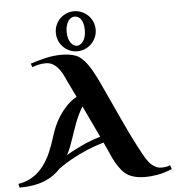

<svg xmlns="http://www.w3.org/2000/svg" viewBox="-63 -1000 975 1062"><g transform="rotate(-5 424.0 -469.0)"><path d="M850.1 -25.9Q805.7 -7.8 769 -1.5Q732.4 4.9 703.1 4.9Q679.7 4.9 662.6 2.2Q645.5 -0.5 633.3 -4.4Q619.1 -8.8 608.9 -14.2Q587.4 -26.4 571.3 -45.9Q555.2 -65.4 542.2 -87.9Q529.3 -110.4 519 -134.3Q508.8 -158.2 499 -179.2L486.8 -205.1Q437.5 -190.9 394.8 -172.6Q352.1 -154.3 318.8 -136.5Q285.6 -118.7 262.9 -103.8Q240.2 -88.9 231 -82Q212.9 -62 190.4 -46.4Q168 -30.8 140.1 -19.8Q112.3 -8.8 78.1 -2.9Q43.9 2.9 2.9 2.9L-2 -18.1Q45.4 -25.9 79.8 -48.3Q114.3 -70.8 139.2 -103.8Q164.1 -136.7 181.6 -178Q199.2 -219.2 212.9 -265.1Q220.7 -291.5 233.6 -320.8Q246.6 -350.1 264.9 -377.7Q283.2 -405.3 306.9 -429.4Q330.6 -453.6 360.8 -470.2Q352.5 -485.8 344.5 -502.2Q336.4 -518.6 329.1 -535.2Q318.8 -554.7 308.6 -578.4Q298.3 -602.1 284.4 -622.3Q270.5 -642.6 251.7 -656.2Q232.9 -669.9 205.1 -669.9Q185.5 -669.9 166.7 -665.5Q147.9 -661.1 130.9 -654.8L124 -674.8Q166.5 -689 210.2 -699Q253.9 -709 296.9 -709Q317.4 -709 337.4 -706.3Q357.4 -703.6 376 -696.8Q392.1 -690.9 407.2 -677.5Q422.4 -664.1 436 -645.8Q449.7 -627.4 461.7 -606.4Q473.6 -585.4 484.1 -564.5Q494.6 -543.5 503.2 -524.7Q511.7 -505.9 518.1 -492.2Q561 -399.9 603.5 -307.4Q646 -214.8 694.8 -125Q703.6 -108.9 713.6 -93.3Q723.6 -77.6 736.1 -65.4Q748.5 -53.2 763.7 -45.9Q778.8 -38.6 797.9 -39.1Q804.7 -39.1 816.7 -40.5Q828.6 -42 842.8 -47.9ZM388.2 -414.1Q375.5 -393.6 365 -371.6Q354.5 -349.6 345.7 -326.9Q336.9 -304.2 329.6 -281.7Q322.3 -259.3 314.9 -238.8Q307.6 -216.3 299.1 -195.1Q290.5 -173.8 279.8 -153.8Q316.4 -175.3 365.7 -198.7Q415 -222.2 471.2 -238.8ZM498 -832Q498 -809.1 489.3 -788.8Q480.5 -768.6 465.6 -753.4Q450.7 -738.3 430.4 -729.5Q410.2 -720.7 386.7 -720.7Q363.8 -720.7 343.8 -729.5Q323.7 -738.3 308.8 -753.4Q293.9 -768.6 285.4 -788.8Q276.9 -809.1 276.9 -832Q276.9 -855 285.4 -875.2Q293.9 -895.5 308.8 -910.4Q323.7 -925.3 343.8 -934.1Q363.8 -942.9 386.7 -942.9Q409.7 -942.9 429.9 -934.1Q450.2 -925.3 465.3 -910.4Q480.5 -895.5 489.3 -875.2Q498 -855 498 -832ZM438 -832Q438 -856.9 433.1 -872.6Q428.2 -888.2 420.7 -897.2Q413.1 -906.2 404.1 -909.7Q395 -913.1 386.7 -913.1Q378.4 -913.1 369.6 -908.4Q360.8 -903.8 353.5 -893.8Q346.2 -883.8 341.6 -868.4Q336.9 -853 336.9 -832Q336.9 -811.5 341.6 -796.4Q346.2 -781.2 353.5 -771.2Q360.8 -761.2 369.6 -756.1Q378.4 -751 386.7 -751Q395.5 -751 404.5 -755.9Q413.6 -760.7 420.9 -770.5Q428.2 -780.3 433.1 -795.7Q438 -811 438 -832Z"/></g></svg>

Font: Uncial Antiqua
Style: Regular
Weight: 400
Version: Version 1.000